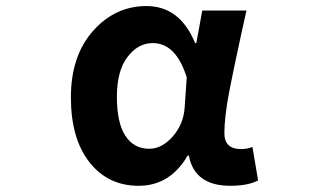

<svg xmlns="http://www.w3.org/2000/svg" viewBox="-20 -594 1040 628"><path d="M433.6 13.7Q333 13.7 272.5 -63.5Q211.9 -140.6 211.9 -275.4Q211.9 -411.1 284.2 -492.7Q356.4 -574.2 459 -574.2Q568.4 -574.2 618.2 -453.1H622.1L641.6 -559.6H786.1Q782.2 -543.9 768.1 -478Q753.9 -412.1 747.6 -382.3Q741.2 -352.5 731.4 -302.7Q721.7 -252.9 717.8 -218.3Q713.9 -183.6 713.9 -158.2Q713.9 -106.4 768.6 -106.4Q788.1 -106.4 805.7 -113.3L824.2 -3.9Q791 13.7 733.4 13.7Q616.2 13.7 597.7 -85H593.8Q536.1 13.7 433.6 13.7ZM467.8 -107.4Q509.8 -107.4 544.9 -147.5Q580.1 -187.5 584 -242.2L590.8 -340.8Q555.7 -453.1 479.5 -453.1Q431.6 -453.1 397 -407.7Q362.3 -362.3 362.3 -277.3Q362.3 -192.4 390.1 -149.9Q418 -107.4 467.8 -107.4Z"/></svg>

Font: Gen Shin Gothic Monospace Bold
Style: Bold
Weight: 700
Designer: [Source Han Sans]
Ryoko NISHIZUKA  (kana & ideographs); Paul D. Hunt (Latin, Greek & Cyrillic); Wenlong ZHANG  (bopomofo
Version: Version 1.002.20150607